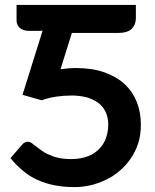

<svg xmlns="http://www.w3.org/2000/svg" viewBox="-20 -743 622 770"><path d="M524.9 -723.1V-670.4Q524.9 -644 508.3 -627.4Q491.7 -610.8 452.6 -610.8H268.1L222.7 -465.3Q257.8 -470.2 281.7 -470.2Q349.6 -470.2 397.9 -453.1Q446.8 -436 480.5 -405.3Q512.7 -374.5 528.8 -333.5Q544.9 -292.5 544.9 -243.7Q544.9 -203.1 534.7 -169.4Q523.9 -136.2 504.4 -107.4Q485.8 -80.1 460 -58.1Q434.1 -35.6 404.8 -22Q371.6 -6.3 342.8 0Q310.5 7.3 278.3 7.3Q235.4 7.3 198.7 0Q164.1 -6.3 130.4 -21.5Q100.1 -34.7 72.3 -58.1Q44.9 -80.6 22 -108.9L68.4 -162.6Q75.2 -169.9 80.6 -172.4Q86.4 -174.8 90.3 -174.8Q101.6 -174.8 112.8 -165Q122.1 -157.2 139.6 -144.5Q155.8 -131.8 171.4 -125Q192.9 -114.7 212.4 -110.4Q236.3 -105 264.6 -105Q303.2 -105 333.5 -116.7Q360.8 -127.4 379.4 -147.5Q397.5 -166.5 405.8 -191.4Q414.1 -217.3 414.1 -243.7Q414.1 -272 403.3 -294.9Q392.1 -317.9 373 -331.1Q351.1 -346.2 326.7 -353Q298.3 -359.9 267.1 -359.9Q236.3 -359.9 205.6 -355.5Q173.8 -350.6 147 -340.8L70.3 -362.8L150.9 -620.1Q142.1 -619.1 137.2 -619.1H122.1H97.2Q84 -619.1 73.7 -623Q63.5 -627 58.1 -632.3Q51.8 -638.7 49.3 -645.5Q46.4 -652.3 46.4 -659.7V-723.1Z"/></svg>

Font: Lato-SemiBold
Style: Bold
Weight: 500
Designer: Lukasz Dziedzic with Adam Twardoch and Botio Nikoltchev
Foundry: tyPoland Lukasz Dziedzic
Version: ""